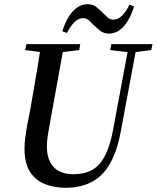

<svg xmlns="http://www.w3.org/2000/svg" viewBox="-20 -873 742 909"><path d="M205 -622 99 -636 105 -664H360L355 -636L241 -622ZM291 16Q236 16 191.5 -2Q147 -20 121.5 -60.5Q96 -101 96 -170Q96 -193 99.5 -220.5Q103 -248 108 -277L123 -353Q133 -411 142 -462Q151 -513 159 -562.5Q167 -612 175 -664H284L214 -277Q209 -251 205.5 -226.5Q202 -202 202 -179Q202 -134 218 -104.5Q234 -75 262 -61.5Q290 -48 327 -48Q377 -48 413.5 -67Q450 -86 475.5 -133Q501 -180 516 -262L591 -664H629L553 -257Q535 -157 500 -97Q465 -37 412.5 -10.5Q360 16 291 16ZM593 -625 502 -636 507 -664H702L696 -636L611 -625ZM275 -725Q294 -786 325 -819.5Q356 -853 394 -853Q418 -853 432.5 -842.5Q447 -832 460 -819Q474 -805 487 -792.5Q500 -780 517 -780Q539 -780 558.5 -799.5Q578 -819 593 -851L615 -842Q596 -782 565.5 -748Q535 -714 497 -714Q473 -714 458 -725Q443 -736 430 -748Q416 -763 403 -775Q390 -787 373 -787Q352 -787 332.5 -768Q313 -749 297 -717Z"/></svg>

Font: Source Serif 4 48pt SemiBold
Style: Italic
Weight: 600
Italic angle: -12°
Designer: Frank Grießhammer
Foundry: Adobe Systems Incorporated
Version: Version 4.004;hotconv 1.0.116;makeotfexe 2.5.65601